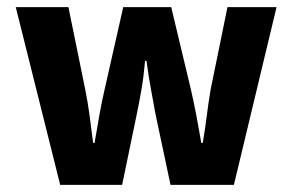

<svg xmlns="http://www.w3.org/2000/svg" viewBox="-20 -516 816 536"><path d="M148 0 24 -496H171L218 -266Q225 -231 230 -194.5Q235 -158 240 -117H244Q251 -158 257.5 -195Q264 -232 272 -266L324 -496H458L513 -266Q521 -231 528 -194.5Q535 -158 542 -117H546Q553 -158 557.5 -194.5Q562 -231 568 -266L615 -496H752L633 0H456L414 -198Q408 -232 401.5 -266.5Q395 -301 389 -346H385Q381 -301 375 -266.5Q369 -232 362 -198L321 0Z"/></svg>

Font: Source Sans 3 ExtraLight
Style: Bold
Weight: 700
Version: Version 3.052;hotconv 1.1.0;makeotfexe 2.6.0